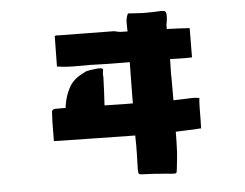

<svg xmlns="http://www.w3.org/2000/svg" viewBox="-52 -791 1104 864"><g transform="rotate(-5 500.0 -359.0)"><path d="M175 -274Q175 -285 176 -294.5Q177 -304 177 -314Q177 -327 193 -328H240Q240 -332 240.5 -336.5Q241 -341 242 -345Q249 -386 268 -420Q287 -454 327 -474Q331 -476 334.5 -478Q338 -480 342 -482Q344 -483 346 -484Q348 -485 350 -485Q358 -487 365.5 -488Q373 -489 381 -490Q399 -493 414 -492Q417 -491 419.5 -489Q422 -487 423 -486Q420 -471 420 -463Q420 -460 420.5 -457Q421 -454 421 -451Q420 -419 418.5 -387.5Q417 -356 415 -324Q440 -323 462.5 -323Q485 -323 506 -322H543V-354Q544 -392 544 -431Q544 -470 545 -508H522Q446 -508 369 -511Q332 -511 293.5 -511Q255 -511 217 -517L219 -655Q223 -656 227 -656.5Q231 -657 235 -656Q297 -655 358.5 -654.5Q420 -654 483 -653Q488 -653 493.5 -651.5Q499 -650 504 -649Q509 -648 514 -647.5Q519 -647 523 -647Q529 -647 535 -647Q541 -647 547 -646V-651Q547 -669 546.5 -687.5Q546 -706 556 -727Q576 -726 597 -724.5Q618 -723 638 -723Q655 -723 671 -723.5Q687 -724 704 -725Q720 -725 724.5 -721Q729 -717 729 -701Q729 -691 727.5 -680.5Q726 -670 724 -659V-642Q750 -641 776 -640Q802 -639 827 -637L826 -505Q801 -504 776.5 -504.5Q752 -505 727 -506Q727 -484 726 -462Q725 -440 726 -418V-320Q761 -321 778 -321.5Q795 -322 802 -322.5Q809 -323 814 -323Q819 -323 829 -322Q839 -321 843 -320Q841 -303 840.5 -276Q840 -249 840 -223Q840 -197 839 -183Q835 -183 832 -183Q829 -183 819 -182Q797 -181 773 -180Q749 -179 724 -178Q724 -156 723.5 -134.5Q723 -113 722 -92Q721 -71 718.5 -50Q716 -29 714 -9Q713 4 710 7Q707 10 692 9Q678 7 662 6Q646 5 632 4Q615 2 597.5 1.5Q580 1 563 0Q546 0 542.5 -4Q539 -8 539 -24Q540 -59 541 -95Q542 -131 541 -165V-177Q453 -178 365 -180Q277 -182 196 -183L174 -184Q174 -208 174.5 -230Q175 -252 175 -274Z"/></g></svg>

Font: Palette Mosaic
Style: Regular
Weight: 400
Designer: Shibuyafont
Version: Version 1.001